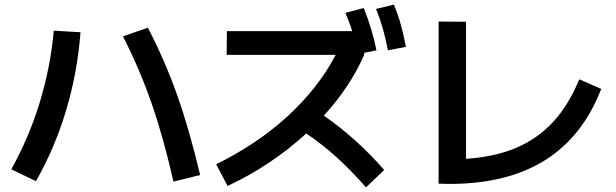

<svg xmlns="http://www.w3.org/2000/svg" viewBox="-20 -802 2633 821"><path d="M505.9 -646.5 612.3 -683.6Q684.6 -544.4 736.6 -398.2Q788.6 -252 835.9 -53.7L721.7 -25.4Q678.7 -215.3 627.9 -361.1Q577.1 -506.8 505.9 -646.5ZM210 -670.9 324.2 -664.1Q311.5 -494.1 263.4 -332.5Q215.3 -170.9 133.8 -27.3L28.3 -78.1Q104.5 -214.8 150.1 -364.7Q195.8 -514.6 210 -670.9Z M1415.5 -567.4H949.2L950.2 -668.9H1486.3Q1476.1 -701.7 1457 -747.1L1535.2 -767.6Q1571.3 -679.2 1589.8 -586.9L1537.1 -576.2V-567.4Q1477.1 -430.2 1364.7 -307.6Q1504.4 -210.9 1623 -75.2L1544.9 -1Q1481.9 -72.8 1420.7 -128.4Q1359.4 -184.1 1289.6 -231.4Q1140.1 -94.2 953.1 -6.8L904.3 -99.6Q1080.1 -186 1210.7 -305.9Q1341.3 -425.8 1415.5 -567.4ZM1587.9 -763.7 1664.1 -782.2Q1681.6 -740.7 1693.6 -697.8Q1705.6 -654.8 1715.8 -601.6L1638.7 -586.9Q1628.9 -638.7 1616.9 -680.4Q1605 -722.2 1587.9 -763.7Z M1855.5 -710 1972.7 -709V-123Q2095.2 -130.9 2187.3 -169.9Q2279.3 -209 2345.7 -281.2Q2412.1 -353.5 2457 -462.9L2550.8 -421.9Q2472.2 -218.3 2310.5 -116.9Q2148.9 -15.6 1902.3 -15.6L1855.5 -16.6Z"/></svg>

Font: Pretendard GOV SemiBold
Style: Regular
Weight: 600
Designer: Base glyphs from Inter by Rasmus Andersson; Hangeul glyphs from Noto Sans CJK(Source Han Sans) by Jang Soo-young and Kan
Foundry: Kil Hyung-jin
Version: Version 1.309